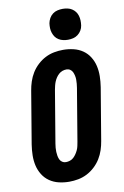

<svg xmlns="http://www.w3.org/2000/svg" viewBox="-105 -1034 709 1101"><g transform="rotate(-10 250.0 -483.5)"><path d="M207 8Q176 8 146.5 1Q117 -6 93 -22.5Q69 -39 53.5 -64Q38 -89 31.5 -117.5Q25 -146 25.5 -177Q26 -208 31 -240L82 -545Q86 -570 94.5 -596Q103 -622 117.5 -645.5Q132 -669 153 -688.5Q174 -708 198.5 -720.5Q223 -733 249.5 -738Q276 -743 302 -743Q333 -743 362.5 -736Q392 -729 416 -712.5Q440 -696 455.5 -671Q471 -646 477.5 -617.5Q484 -589 483.5 -558Q483 -527 478 -495L427 -190Q423 -165 414.5 -139Q406 -113 391.5 -89.5Q377 -66 356 -46.5Q335 -27 310.5 -14.5Q286 -2 259.5 3Q233 8 207 8ZM207 -106Q219 -106 231 -110Q243 -114 252 -122.5Q261 -131 268 -141.5Q275 -152 280 -163Q285 -174 287.5 -186Q290 -198 292 -209L343 -514Q345 -526 346 -538Q347 -550 347 -561.5Q347 -573 344.5 -584.5Q342 -596 337.5 -606Q333 -616 323.5 -622.5Q314 -629 302 -629Q290 -629 278.5 -625Q267 -621 257.5 -612.5Q248 -604 241 -593.5Q234 -583 229.5 -572Q225 -561 222 -549Q219 -537 217 -526L166 -221Q164 -209 163 -197Q162 -185 162.5 -173.5Q163 -162 165 -150.5Q167 -139 171.5 -129Q176 -119 185.5 -112.5Q195 -106 207 -106ZM341 -795Q327 -795 313 -798Q299 -801 287 -808.5Q275 -816 267.5 -826.5Q260 -837 255.5 -850.5Q251 -864 250.5 -878Q250 -892 252 -907Q255 -922 262.5 -935.5Q270 -949 282.5 -958.5Q295 -968 310.5 -971.5Q326 -975 341 -975Q355 -975 369 -972Q383 -969 394.5 -961.5Q406 -954 414 -943.5Q422 -933 426 -919.5Q430 -906 430.5 -892Q431 -878 429 -863Q427 -848 419 -834.5Q411 -821 398.5 -811.5Q386 -802 371 -798.5Q356 -795 341 -795Z"/></g></svg>

Font: Iosevka Term Curly Hv Obl
Style: Regular
Weight: 900
Italic angle: -9°
Designer: Belleve Invis
Foundry: Belleve Invis
Version: Version 32.3.0